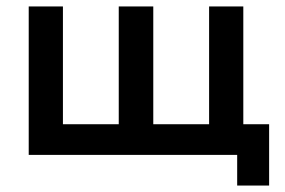

<svg xmlns="http://www.w3.org/2000/svg" viewBox="-20 -480 883 595"><path d="M814 -95H734V-460H628V-95H455V-460H348V-95H175V-460H69V0H715V95H814Z"/></svg>

Font: NM-font
Style: Medium
Weight: 500
Designer: ""
Foundry: ""
Version: ""